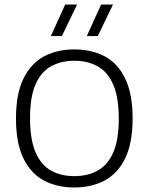

<svg xmlns="http://www.w3.org/2000/svg" viewBox="-20 -820 656 847"><path d="M308 7Q230.5 7 172.8 -24.2Q115 -55.5 82.8 -122.5Q50.5 -189.5 50.5 -297Q50.5 -405 83 -472.2Q115.5 -539.5 173.2 -570.8Q231 -602 308 -602Q385 -602 443 -570.8Q501 -539.5 533 -472Q565 -404.5 565 -297Q565 -190 532.8 -122.8Q500.5 -55.5 442.5 -24.2Q384.5 7 308 7ZM308 -43Q367 -43 411 -67.5Q455 -92 479.5 -147.2Q504 -202.5 504 -295.5Q504 -390.5 479.5 -446.8Q455 -503 410.8 -527.5Q366.5 -552 308 -552Q249 -552 205 -527.5Q161 -503 136.8 -447.8Q112.5 -392.5 112.5 -299.5Q112.5 -204.5 136.8 -148.2Q161 -92 205 -67.5Q249 -43 308 -43ZM363 -661 426 -800H478.5L411.5 -661ZM204.5 -661 267.5 -800H320L253 -661Z"/></svg>

Font: Encode Sans SC Condensed Thin Light
Style: Regular
Weight: 300
Version: Version 3.002